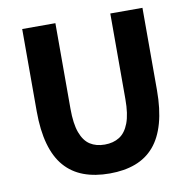

<svg xmlns="http://www.w3.org/2000/svg" viewBox="-83 -826 921 923"><g transform="rotate(-10 377.5 -364.5)"><path d="M380 14Q308 14 253 -6.5Q198 -27 160.5 -70Q123 -113 104 -181Q85 -249 85 -341V-743H247V-325Q247 -252 263 -208.5Q279 -165 308.5 -146Q338 -127 380 -127Q422 -127 452 -146Q482 -165 498.5 -208.5Q515 -252 515 -325V-743H672V-341Q672 -249 653 -181Q634 -113 597 -70Q560 -27 505.5 -6.5Q451 14 380 14Z"/></g></svg>

Font: Noto Sans HK Thin ExtraBold
Style: Regular
Weight: 800
Version: Version 2.004-H2;hotconv 1.0.118;makeotfexe 2.5.65603